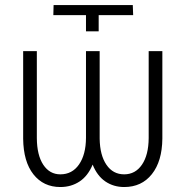

<svg xmlns="http://www.w3.org/2000/svg" viewBox="-20 -731 743 761"><path d="M191.4 -670.9 192.4 -710.9H506.3L507.8 -670.9H371.1V-606.9H320.8V-670.9ZM623.5 -528.3V-181.6Q622.6 -91.8 582 -40.8Q541.5 10.3 472.2 10.3Q430.2 10.3 397.7 -11.7Q365.2 -33.7 347.2 -78.6Q328.6 -33.7 295.4 -11.7Q262.2 10.3 219.2 10.3Q152.3 10.3 112.5 -40Q72.8 -90.3 71.8 -181.2V-528.3H126V-183.6Q126.5 -115.7 151.6 -77.9Q176.8 -40 219.2 -40Q266.1 -40 293.2 -79.1Q320.3 -118.2 320.8 -184.1V-528.3H375V-181.6Q376 -115.7 401.9 -77.9Q427.7 -40 472.2 -40Q516.6 -40 542.7 -78.4Q568.8 -116.7 569.3 -183.6V-528.3Z"/></svg>

Font: MAUL Condensed Light
Style: Light
Weight: 300
Designer: MAUL
Version: Version 2.137; 2017; ttfautohint (v1.8.3)